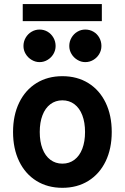

<svg xmlns="http://www.w3.org/2000/svg" viewBox="-20 -899 602 927"><path d="M43 -261.7Q43 -342.3 72.5 -403.3Q102.1 -464.4 156 -497.8Q210 -531.2 281.2 -531.2Q352.5 -531.2 406.5 -497.8Q460.4 -464.4 490 -403.3Q519.5 -342.3 519.5 -261.7Q519.5 -181.2 490 -120.1Q460.4 -59.1 406.5 -25.6Q352.5 7.8 281.2 7.8Q210 7.8 156 -25.6Q102.1 -59.1 72.5 -120.1Q43 -181.2 43 -261.7ZM390.6 -261.7Q390.6 -308.1 377.4 -342.5Q364.3 -377 339.4 -395.8Q314.5 -414.6 281.2 -414.6Q248 -414.6 223.1 -395.8Q198.2 -377 185.1 -342.5Q171.9 -308.1 171.9 -261.7Q171.9 -215.3 185.1 -180.9Q198.2 -146.5 223.1 -127.7Q248 -108.9 281.2 -108.9Q314.5 -108.9 339.4 -127.7Q364.3 -146.5 377.4 -180.9Q390.6 -215.3 390.6 -261.7ZM93.3 -676.8Q93.3 -698.7 104 -717Q114.7 -735.4 132.6 -745.8Q150.4 -756.3 170.9 -756.3Q192.4 -756.3 210 -745.8Q227.5 -735.4 238 -717Q248.5 -698.7 248.5 -676.8Q248.5 -656.2 238 -638.4Q227.5 -620.6 209.7 -609.9Q191.9 -599.1 170.9 -599.1Q150.9 -599.1 132.8 -609.9Q114.7 -620.6 104 -638.4Q93.3 -656.2 93.3 -676.8ZM314.5 -676.8Q314.5 -698.7 325.2 -717Q335.9 -735.4 353.5 -745.8Q371.1 -756.3 391.6 -756.3Q413.6 -756.3 431.4 -745.8Q449.2 -735.4 459.5 -717Q469.7 -698.7 469.7 -676.8Q469.7 -656.2 459.2 -638.4Q448.7 -620.6 430.9 -609.9Q413.1 -599.1 391.6 -599.1Q371.6 -599.1 353.8 -609.9Q335.9 -620.6 325.2 -638.4Q314.5 -656.2 314.5 -676.8ZM89.8 -796.9V-879.4H471.7V-796.9Z"/></svg>

Font: Reddit Mono
Style: Bold
Weight: 700
Designer: Stephen Hutchings
Foundry: Reddit
Version: Version 1.009